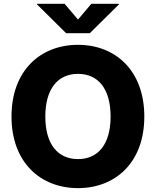

<svg xmlns="http://www.w3.org/2000/svg" viewBox="-20 -971 813 1001"><path d="M386.7 9.8C581.5 9.8 732.4 -123.5 732.4 -363.3C732.4 -603.5 581.5 -737.3 386.7 -737.3C190.9 -737.3 40 -603.5 40 -363.3C40 -124.5 190.9 9.8 386.7 9.8ZM386.7 -141.6C280.8 -141.6 216.3 -219.7 216.3 -363.3C216.3 -507.3 280.8 -585.9 386.7 -585.9C492.2 -585.9 556.6 -507.8 556.6 -363.3C556.6 -219.7 492.2 -141.6 386.7 -141.6ZM316.9 -951.2H172.9V-948.2L324.7 -797.9H448.2L600.1 -948.2V-951.2H456.1L386.7 -869.1Z"/></svg>

Font: Inter ExtraBold
Style: Regular
Weight: 800
Designer: Rasmus Andersson
Foundry: rsms
Version: Version 4.001;git-9221beed3